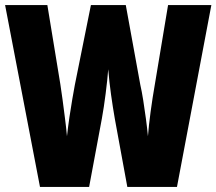

<svg xmlns="http://www.w3.org/2000/svg" viewBox="-20 -734 850 754"><path d="M810 -714 675 0H480L431 -267Q423 -313 416 -363Q409 -413 405 -462Q402 -422 395 -367Q388 -312 380 -268L330 0H137L0 -714H166L217 -403Q221 -379 225.5 -344Q230 -309 235 -271Q240 -233 243 -199Q247 -235 252.5 -273Q258 -311 264 -345Q270 -379 274 -401L337 -714H474L531 -401Q537 -375 542.5 -340Q548 -305 553 -268Q558 -231 561 -199Q564 -240 571.5 -295.5Q579 -351 588 -402L640 -714Z"/></svg>

Font: Noto Sans Kannada ExtraCondensed Black
Style: Regular
Weight: 900
Width: 2
Designer: Jelle Bosma - Monotype Design Team
Foundry: Monotype Imaging Inc.
Version: Version 2.005; ttfautohint (v1.8.4.7-5d5b)